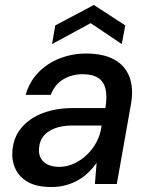

<svg xmlns="http://www.w3.org/2000/svg" viewBox="-20 -739 604 771"><path d="M186 12Q127 12 91.5 -8.5Q56 -29 41 -63Q26 -97 30 -137Q35 -189 66.5 -226.5Q98 -264 151 -284.5Q204 -305 273 -305H403Q411 -351 404 -381Q397 -411 374.5 -426Q352 -441 312 -441Q268 -441 233.5 -420Q199 -399 184 -358H83Q98 -411 134 -448Q170 -485 220 -504.5Q270 -524 326 -524Q396 -524 439.5 -499.5Q483 -475 500 -429.5Q517 -384 506 -321L449 0H361L368 -85Q354 -65 335.5 -47Q317 -29 294.5 -16Q272 -3 245 4.5Q218 12 186 12ZM218 -69Q249 -69 278 -82.5Q307 -96 330 -118.5Q353 -141 368 -169.5Q383 -198 387 -229L388 -235H271Q229 -235 199.5 -223.5Q170 -212 154.5 -192.5Q139 -173 137 -146Q133 -111 154.5 -90Q176 -69 218 -69ZM189 -562 202 -637 357 -719 483 -637 469 -562 344 -646Z"/></svg>

Font: DM Sans 12pt Medium
Style: Italic
Weight: 500
Italic angle: -10°
Version: Version 4.004;gftools[0.9.30]